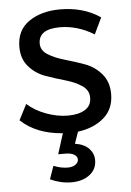

<svg xmlns="http://www.w3.org/2000/svg" viewBox="-53 -573 567 831"><g transform="rotate(-5 230.0 -158.0)"><path d="M139 -393Q139 -363 169 -344.5Q199 -326 241.5 -314Q284 -302 326.5 -286.5Q369 -271 398.5 -236.5Q428 -202 428 -149Q428 -84 384 -46Q340 -8 271 1L253 52Q293 58 313.5 79.5Q334 101 334 130Q334 170 303 193.5Q272 217 224 217Q178 217 132 196L152 139Q184 152 213 152Q235 152 247.5 142.5Q260 133 260 121Q260 108 246.5 99.5Q233 91 209 91H177L205 2Q91 -6 23 -70L58 -138Q91 -108 139.5 -90Q188 -72 234 -72Q280 -72 308 -89Q336 -106 336 -140Q337 -173 307.5 -193Q278 -213 235.5 -225Q193 -237 151 -252Q109 -267 79.5 -300.5Q50 -334 50 -386Q50 -459 104 -496Q158 -533 239 -533Q341 -533 414 -483L380 -412Q308 -456 232 -456Q139 -456 139 -393Z"/></g></svg>

Font: Montserrat arm
Style: Regular
Weight: 400
Designer: Julieta Ulanovsky
Foundry: Julieta Ulanovsky
Version: Version 6.000;PS 006.000;hotconv 1.0.88;makeotf.lib2.5.64775